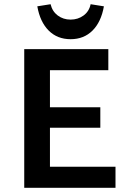

<svg xmlns="http://www.w3.org/2000/svg" viewBox="-20 -891 619 911"><path d="M528 0H95V-658H494V-558H217V-100H528ZM134 -285V-382H456V-285ZM315 -705Q252 -705 211 -746Q170 -787 157 -861L220 -871Q228 -837 254 -817.5Q280 -798 315 -798Q350 -798 376.5 -817.5Q403 -837 410 -871L473 -861Q460 -787 419 -746Q378 -705 315 -705Z"/></svg>

Font: Ysabeau Office
Style: Bold
Weight: 700
Designer: Christian Thalmann (Catharsis Fonts)
Version: Version 2.001;gftools[0.9.30]; featfreeze: tnum,lnum,ss02